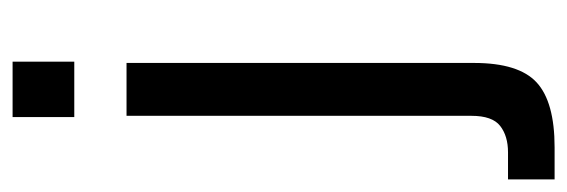

<svg xmlns="http://www.w3.org/2000/svg" viewBox="-323 -433 901 305"><g transform="rotate(-90 127.5 -280.5)"><path d="M-5 150V76H38Q64 76 80 63.5Q96 51 96 18V-530H180V22Q180 93 149 121.5Q118 150 46 150ZM94 -613V-711H182V-613Z"/></g></svg>

Font: Geist
Style: Regular
Weight: 400
Designer: Basement.studio, Andrés Briganti, Mateo Zaragoza
Foundry: Basement.studio, Vercel, Andrés Briganti, Guido Ferreyra, Mateo Zaragoza
Version: Version 1.401